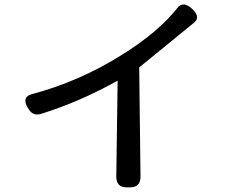

<svg xmlns="http://www.w3.org/2000/svg" viewBox="-20 -766 1040 852"><path d="M116.2 -269.5Q108.4 -278.3 100.6 -292.5Q92.8 -306.6 92.8 -318.4Q92.8 -330.1 99.6 -336.9Q106.4 -343.8 116.2 -346.7Q331.1 -403.3 520.5 -522.5Q682.6 -623 769.5 -733.4Q769.5 -733.4 769.5 -734.4Q781.2 -746.1 794.9 -746.1Q813.5 -746.1 836.9 -722.7Q854.5 -705.1 854.5 -689.5Q854.5 -676.8 841.8 -666L597.7 -466.8L603.5 18.6Q603.5 42 591.8 53.7Q580.1 65.4 556.6 65.4H543Q519.5 65.4 507.8 53.7Q496.1 42 496.1 18.6L502 -408.2Q333 -313.5 159.2 -259.8Q151.4 -257.8 144.5 -257.8Q128.9 -257.8 116.2 -269.5Z"/></svg>

Font: TaiwanPearl
Style: Regular
Weight: 400
Version: Version 2.102